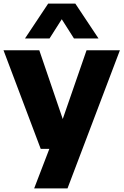

<svg xmlns="http://www.w3.org/2000/svg" viewBox="-22 -828 688 1068"><path d="M204.5 0 -2.5 -548.5H196.5L327 -166L459.5 -548.5H645L353.5 220H168L252.5 0ZM117 -614 246 -808H397L526 -614H389.5L321.5 -721L253.5 -614Z"/></svg>

Font: Encode Sans Semi Expanded ExtraBold
Style: Regular
Weight: 800
Width: 6
Designer: Multiple Designers
Foundry: Impallari Type
Version: Version 3.000; ttfautohint (v1.8.3) -l 8 -r 50 -G 200 -x 14 